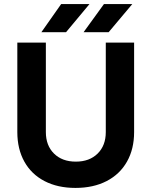

<svg xmlns="http://www.w3.org/2000/svg" viewBox="-20 -909 743 942"><path d="M65 -261V-700H205V-261Q205 -195 245 -155.5Q285 -116 352 -116Q419 -116 459 -155.5Q499 -195 499 -261V-700H638V-261Q638 -178 603 -116Q568 -54 503 -20.5Q438 13 350 13Q263 13 198.5 -20.5Q134 -54 99.5 -116Q65 -178 65 -261ZM490 -889H629L513 -751H390ZM280 -889H419L304 -751H183Z"/></svg>

Font: Oak Sans
Style: Bold
Weight: 700
Designer: Erik Kennedy, Walven
Foundry: Erik Kennedy, Walven
Version: Version 1.000